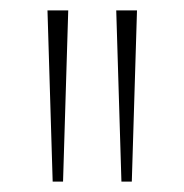

<svg xmlns="http://www.w3.org/2000/svg" viewBox="-20 -828 355 370"><path d="M81.5 -478 71.5 -808H111.5L101.5 -478ZM214 -478 204 -808H244L234 -478Z"/></svg>

Font: Encode Sans SemiCondensed SemiCondensed Thin
Style: Regular
Weight: 100
Width: 4
Designer: Multiple Designers
Foundry: Impallari Type
Version: Version 3.000; ttfautohint (v1.8.3) -l 8 -r 50 -G 200 -x 14 